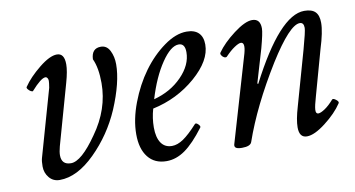

<svg xmlns="http://www.w3.org/2000/svg" viewBox="-52 -534 1229 664"><g transform="rotate(-10 562.5 -201.5)"><path d="M110.8 13.2Q87.9 13.2 74 -3.7Q60.1 -20.5 60.1 -43Q60.1 -61.5 63 -71.8L129.9 -307.1Q132.8 -324.7 132.8 -331.1Q132.8 -336.9 130.1 -341.1Q127.4 -345.2 123 -345.2Q107.9 -345.2 73.2 -306.2Q71.3 -303.7 65.4 -306.9Q59.6 -310.1 55.4 -315.7Q51.3 -321.3 54.2 -324.2Q74.7 -354.5 112.8 -385.3Q150.9 -416 175.8 -416Q202.1 -416 202.1 -377Q202.1 -353.5 190.9 -314L130.9 -101.1Q126 -82.5 126 -70.8Q126 -37.1 159.2 -37.1Q195.8 -37.1 252 -118.2Q311 -200.2 311 -292Q311 -345.7 295.9 -377.9Q297.4 -416 330.1 -416Q351.1 -416 361.6 -395Q372.1 -374 372.1 -347.2Q372.1 -284.2 334 -193.8Q298.3 -111.3 235.4 -49.1Q172.4 13.2 110.8 13.2Z M486.3 13.2Q444.3 13.2 421.4 -15.9Q398.4 -44.9 398.4 -96.2Q398.4 -147.9 420.4 -205.8Q442.4 -263.7 475.8 -309.6Q509.3 -355.5 551.3 -385.7Q593.3 -416 631.3 -416Q658.7 -416 673.1 -401.9Q687.5 -387.7 687.5 -360.8Q687.5 -304.7 622.8 -248.5Q558.1 -192.4 471.7 -173.8Q462.4 -141.6 462.4 -108.9Q462.4 -73.7 475.6 -54.4Q488.8 -35.2 513.7 -35.2Q532.7 -35.2 553.7 -49.3Q574.7 -63.5 604.5 -96.2Q608.4 -100.1 616 -92.8Q623.5 -85.4 620.6 -81.1Q583 -31.2 551.5 -9Q520 13.2 486.3 13.2ZM480.5 -205.1Q540 -220.7 579.3 -261Q618.7 -301.3 618.7 -346.2Q618.7 -377 596.7 -377Q568.8 -377 535.9 -328.4Q502.9 -279.8 480.5 -205.1Z M751 13.2Q736.3 13.2 730.2 9.3Q724.1 5.4 726.1 -2.9L815.4 -307.1Q825.7 -345.2 809.1 -345.2Q801.8 -345.2 786.6 -335.2Q771.5 -325.2 753.4 -306.2Q750 -303.7 744.6 -305.9Q739.3 -308.1 735.4 -314.2Q731.4 -320.3 734.4 -324.2Q755.4 -354.5 795.9 -385.3Q836.4 -416 861.3 -416Q890.1 -416 890.1 -381.8Q890.1 -366.2 876 -314L841.3 -196.8L844.2 -194.8Q958 -416 1044.4 -416Q1070.8 -416 1083 -403.8Q1095.2 -391.6 1095.2 -365.2Q1095.2 -333.5 1077.1 -275.9L1033.2 -118.2Q1028.3 -101.6 1025.9 -90.8Q1023.4 -80.1 1022.9 -72.5Q1022.5 -64.9 1024.7 -61.5Q1026.9 -58.1 1031.2 -58.1Q1039.6 -58.1 1054.7 -68.1Q1069.8 -78.1 1086.4 -97.2Q1090.3 -101.1 1100.3 -93.3Q1110.4 -85.4 1106 -80.1Q1085 -48.3 1045.2 -17.6Q1005.4 13.2 979 13.2Q952.1 13.2 952.1 -22.9Q952.1 -49.8 965.3 -94.2L1019 -284.2Q1036.1 -345.7 1036.1 -357.9Q1036.1 -377 1022 -377Q986.3 -377 912.1 -258.8Q826.7 -120.6 785.2 -1Q780.3 13.2 751 13.2Z"/></g></svg>

Font: Junicode SmCond
Style: Italic
Weight: 400
Width: 4
Italic angle: -11°
Designer: Peter S. Baker
Version: Version 2.206